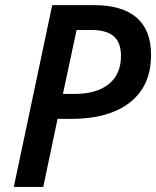

<svg xmlns="http://www.w3.org/2000/svg" viewBox="-20 -734 613 754"><path d="M227.1 -365.2H272.9Q359.9 -365.2 407.5 -404.1Q455.1 -442.9 455.1 -514.2Q455.1 -567.4 426.5 -591.8Q397.9 -616.2 338.9 -616.2H280.8ZM573.2 -518.1Q573.2 -397 490.5 -332Q407.7 -267.1 259.8 -267.1H206.1L149.9 0H34.2L185.1 -713.9H348.1Q460 -713.9 516.6 -664.8Q573.2 -615.7 573.2 -518.1Z"/></svg>

Font: Open Sans Semibold
Style: Italic
Weight: 600
Italic angle: -12°
Foundry: Ascender Corporation
Version: Version 1.10